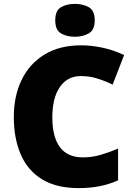

<svg xmlns="http://www.w3.org/2000/svg" viewBox="-20 -957 689 987"><path d="M395 -566Q327 -566 288 -510Q249 -454 249 -354Q249 -253 288 -200.5Q327 -148 406 -148Q453 -148 497.5 -161Q542 -174 587 -193V-30Q540 -9 490.5 0.5Q441 10 385 10Q269 10 195 -36Q121 -82 86 -164.5Q51 -247 51 -355Q51 -463 91 -546Q131 -629 208.5 -676.5Q286 -724 397 -724Q449 -724 506 -712Q563 -700 618 -674L559 -522Q520 -541 480 -553.5Q440 -566 395 -566ZM365 -937Q406 -937 436.5 -920Q467 -903 467 -852Q467 -803 436.5 -785.5Q406 -768 365 -768Q323 -768 293.5 -785.5Q264 -803 264 -852Q264 -903 293.5 -920Q323 -937 365 -937Z"/></svg>

Font: Noto Sans Georgian Black
Style: Regular
Weight: 900
Designer: Monotype Design Team, Akaki Razmadze
Foundry: Google LLC
Version: Version 2.005; ttfautohint (v1.8.4.7-5d5b)